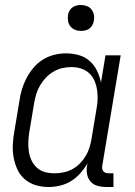

<svg xmlns="http://www.w3.org/2000/svg" viewBox="-20 -742 540 770"><path d="M175 8Q148 8 123 0.5Q98 -7 79 -23.5Q60 -40 49.5 -63Q39 -86 34.5 -111.5Q30 -137 31.5 -164Q33 -191 38 -218L58 -338Q61 -361 68 -384Q75 -407 86.5 -429Q98 -451 114.5 -470.5Q131 -490 152 -503Q173 -516 197 -522Q221 -528 244 -528Q271 -528 296 -521Q321 -514 339.5 -497.5Q358 -481 369 -458.5Q380 -436 385 -411L403 -520H464L390 -77Q389 -71 390 -65Q391 -59 394.5 -55Q398 -51 403.5 -49Q409 -47 415 -47H435V8H406Q388 8 371.5 3.5Q355 -1 344 -13Q333 -25 329.5 -42Q326 -59 329 -77L331 -87Q318 -65 301.5 -46.5Q285 -28 264.5 -15.5Q244 -3 220.5 2.5Q197 8 175 8ZM198 -47Q215 -47 233.5 -50.5Q252 -54 269 -63Q286 -72 299.5 -85.5Q313 -99 323 -115.5Q333 -132 338.5 -149.5Q344 -167 347 -185L367 -305Q371 -325 371.5 -344.5Q372 -364 369 -383Q366 -402 358.5 -419Q351 -436 337.5 -448.5Q324 -461 305.5 -467Q287 -473 267 -473Q249 -473 230.5 -469Q212 -465 195 -455Q178 -445 164.5 -431Q151 -417 141 -400Q131 -383 125.5 -365Q120 -347 117 -329L97 -209Q94 -189 93.5 -170Q93 -151 96 -132.5Q99 -114 107 -97.5Q115 -81 128.5 -69Q142 -57 160 -52Q178 -47 198 -47ZM305 -618Q292 -618 281 -622.5Q270 -627 262.5 -636Q255 -645 253 -657.5Q251 -670 253 -683Q254 -691 259 -699.5Q264 -708 271.5 -713Q279 -718 287.5 -720Q296 -722 304 -722Q317 -722 328.5 -717.5Q340 -713 347 -704Q354 -695 356.5 -682.5Q359 -670 356 -657Q355 -649 350 -640.5Q345 -632 338 -627Q331 -622 322 -620Q313 -618 305 -618Z"/></svg>

Font: Iosevka Light
Style: Italic
Weight: 300
Italic angle: -9°
Monospace: yes
Designer: Belleve Invis
Foundry: Belleve Invis
Version: Version 32.5.0; ttfautohint (v1.8.4)